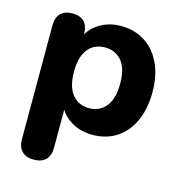

<svg xmlns="http://www.w3.org/2000/svg" viewBox="-103 -593 817 873"><g transform="rotate(15 305.0 -156.0)"><path d="M134 189Q97 189 77.5 169.5Q58 150 58 112V-423Q58 -460 77.5 -479.5Q97 -499 132 -499Q169 -499 188 -479.5Q207 -460 207 -423V-355L196 -394Q211 -442 256.5 -471.5Q302 -501 361 -501Q425 -501 473.5 -470Q522 -439 549 -382Q576 -325 576 -246Q576 -167 549 -109Q522 -51 474 -20Q426 11 361 11Q303 11 258 -17.5Q213 -46 197 -92H209V112Q209 150 189.5 169.5Q170 189 134 189ZM316 -102Q348 -102 372.5 -118Q397 -134 410.5 -165.5Q424 -197 424 -246Q424 -319 394 -353.5Q364 -388 316 -388Q284 -388 259.5 -373Q235 -358 221 -326.5Q207 -295 207 -246Q207 -173 237 -137.5Q267 -102 316 -102Z"/></g></svg>

Font: Nunito ExtraLight ExtraBold
Style: Regular
Weight: 800
Version: Version 3.602